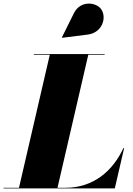

<svg xmlns="http://www.w3.org/2000/svg" viewBox="-70 -1052 742 1072"><path d="M420 -859C500 -869 528 -952.5 495 -1000.5C468 -1039.5 379.5 -1052.5 342.5 -978L275.5 -843L277 -841ZM571 0 623 -225H619C560 -98 452 -3.5 295 -3.5H251L423 -746.5H514V-750H119V-746.5H208L36 -3.5H-50V0Z"/></svg>

Font: Bodoni* 48pt Fatface
Style: Italic
Weight: 900
Italic angle: -13°
Version: Version 2.3